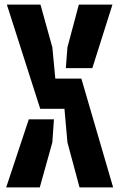

<svg xmlns="http://www.w3.org/2000/svg" viewBox="-20 -820 522 840"><path d="M10 -800H157L209 -613L222 -476H336L475 0H328L275 -197L262 -344H156ZM268 -522 275 -613 325 -800H472L384 -522ZM7 0 106 -298H216L209 -197L154 0Z"/></svg>

Font: Big Shoulders Stencil Text Black
Style: Regular
Weight: 900
Designer: Patric King
Foundry: XO Type Co
Version: Version 1.000